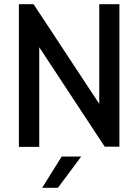

<svg xmlns="http://www.w3.org/2000/svg" viewBox="-20 -700 659 915"><path d="M70 0V-680H140L453 -205V-680H549V-1H479L167 -475V0ZM181 195 274 46H367L256 195Z"/></svg>

Font: Teachers Medium
Style: Regular
Weight: 500
Designer: Alfredo Marco Pradil, Chank Diesel
Version: Version 1.001